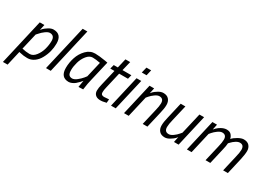

<svg xmlns="http://www.w3.org/2000/svg" viewBox="-26 -1563 3577 2631"><g transform="rotate(30 1762.0 -248.0)"><path d="M375 -444.8Q347.2 -444.8 307.1 -415.5Q267.1 -386.2 242.2 -356L215.8 -327.1L155.8 -69.8Q220.7 -54.7 274.9 -54.7Q329.1 -54.7 370.6 -108.4Q412.1 -161.1 430.7 -229Q449.2 -296.9 449.2 -359.9Q449.2 -444.8 375 -444.8ZM396 -509.8Q525.9 -509.8 525.9 -362.8Q525.9 -231 461.9 -116.2Q431.6 -60.1 382.8 -24.9Q334 9.8 275.9 9.8Q217.8 9.8 162.1 -3.9L142.1 -8.8L88.9 222.2H15.1L181.2 -500H253.9L234.9 -411.1Q243.7 -421.9 258.8 -438.5Q273.9 -455.1 316.4 -482.4Q358.9 -509.8 396 -509.8Z M568.4 0 734.4 -717.8H808.6L643.6 0Z M947.8 -55.2Q981.9 -55.7 1022 -87.9Q1062.5 -120.1 1089.4 -152.8L1115.2 -186L1172.4 -431.2Q1103 -445.3 1052.2 -445.3Q1001.5 -445.3 959.5 -393.6Q917.5 -341.8 898.4 -273.4Q879.4 -205.1 879.4 -150.9Q879.4 -96.7 896.5 -76.2Q913.6 -55.7 947.8 -55.2ZM930.2 9.8Q802.2 9.8 802.2 -139.2Q802.2 -222.2 829.1 -304.7Q855.5 -387.2 915.5 -448.7Q975.6 -510.3 1054.2 -509.8Q1115.2 -509.8 1221.2 -492.2L1259.3 -484.9L1183.6 -160.2Q1169.4 -104 1159.2 -27.8L1155.3 -2L1082.5 1Q1096.7 -85 1100.6 -106Q1095.2 -96.7 1070.8 -71.3Q1046.4 -45.9 1027.3 -30.3Q1008.3 -14.6 981 -2.4Q953.6 9.8 930.2 9.8Z M1404.3 -101.1Q1404.3 -55.2 1454.6 -55.2L1531.2 -61L1526.4 -3.9Q1402.3 30.3 1353.5 -15.1Q1326.7 -40 1326.2 -82Q1326.2 -124 1342.3 -188L1400.4 -435.1H1334.5L1351.6 -500H1416.5L1451.2 -647.9H1526.4L1490.2 -500H1630.4L1614.3 -435.1H1474.6L1416.5 -184.1Q1404.3 -136.2 1404.3 -101.1Z M1735.4 -604 1757.3 -693.8H1832L1811 -604ZM1597.2 0 1712.4 -500H1787.1L1671.4 0Z M2133.8 -509.8Q2191.9 -509.8 2221.7 -475.6Q2251.5 -441.4 2251.5 -387.7Q2251.5 -334 2231.9 -253.9L2172.9 0H2098.6L2156.7 -249Q2175.8 -325.2 2175.8 -369.1Q2175.8 -444.3 2107.9 -443.8Q2078.1 -443.8 2039.6 -416Q2001 -388.2 1977.1 -359.9L1953.6 -332L1877 0H1802.7L1918 -500H1990.7L1972.7 -413.1Q1981.4 -424.8 1996.1 -440.4Q2010.7 -456.1 2053.2 -482.9Q2095.7 -509.8 2133.8 -509.8Z M2450.2 9.8Q2392.1 9.8 2362.3 -24.4Q2332.5 -58.6 2332.5 -112.3Q2332.5 -166 2352.5 -246.1L2411.1 -500H2485.4L2427.2 -251Q2408.2 -174.8 2408.2 -130.9Q2408.2 -55.7 2476.6 -56.2Q2506.3 -56.2 2544.9 -84Q2583.5 -111.8 2606.4 -140.1L2630.4 -168L2707.5 -500H2781.2L2666.5 0H2593.3L2611.3 -86.9Q2602.5 -75.2 2587.9 -59.6Q2573.2 -43.9 2530.8 -17.1Q2488.3 9.8 2450.2 9.8Z M3169.9 -369.1Q3169.9 -444.3 3102.1 -443.8Q3073.2 -443.8 3034.7 -416Q2996.1 -388.2 2972.2 -359.9L2948.7 -332L2872.1 0H2797.9L2913.1 -500H2985.8L2967.8 -413.1Q2990.7 -442.9 3022 -465.8Q3083.5 -509.8 3135.3 -509.8Q3187 -509.8 3210.9 -480.5Q3234.9 -451.2 3239.7 -420.9Q3269.5 -453.6 3319.8 -481.9Q3370.1 -509.8 3406.7 -509.8Q3464.8 -509.8 3494.6 -476.1Q3523.9 -441.9 3523.9 -392.1Q3523.9 -342.3 3503.9 -252L3445.8 0H3371.1L3428.7 -249Q3447.8 -325.2 3447.8 -368.2Q3447.8 -444.3 3381.8 -443.8Q3354 -443.8 3319.3 -421.4Q3284.7 -398.9 3264.2 -376L3243.2 -354Q3240.2 -307.1 3226.1 -252L3168 0H3092.8L3150.9 -249Q3169.9 -325.2 3169.9 -369.1Z"/></g></svg>

Font: TitilliumWeb-Italic
Style: Italic
Weight: 400
Italic angle: -13°
Version: Version 1.001;PS 57.000;hotconv 1.0.70;makeotf.lib2.5.55311